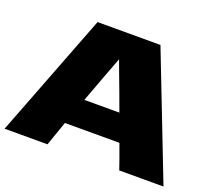

<svg xmlns="http://www.w3.org/2000/svg" viewBox="-121 -891 1186 1056"><g transform="rotate(20 471.5 -363.0)"><path d="M671 0Q652 -57 620 -143H301L251 0H0L280 -726H648L930 0ZM563 -299Q525 -404 485 -509L461 -574Q426 -483 358 -299Z"/></g></svg>

Font: Dela Gothic One
Style: Regular
Weight: 400
Designer: aratakana
Foundry: aratakana
Version: Version 1.004